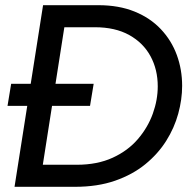

<svg xmlns="http://www.w3.org/2000/svg" viewBox="-20 -720 743 740"><path d="M157 -312 171 -397H341L327 -312ZM9 -312 23 -397H123L109 -312ZM36 0 146 -700H359Q438 -700 498.5 -675.5Q559 -651 600 -607.5Q641 -564 661.5 -508Q682 -452 682 -389Q682 -337 667 -282Q652 -227 620.5 -177Q589 -127 540 -87Q491 -47 423.5 -23.5Q356 0 269 0ZM145 -85H276Q355 -85 414 -112Q473 -139 511.5 -184Q550 -229 569 -282Q588 -335 588 -387Q588 -452 560 -503.5Q532 -555 478 -585Q424 -615 346 -615H228Z"/></svg>

Font: MuseoModerno
Style: Italic
Weight: 400
Italic angle: -9°
Designer: Pablo Cosgaya, Héctor Gatti, Marcela Romero, and the Authors of The MuseoModerno Project.
Foundry: Omnibus-Type Team
Version: Version 1.003